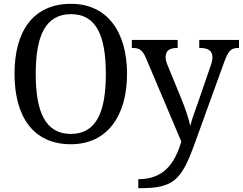

<svg xmlns="http://www.w3.org/2000/svg" viewBox="-20 -745 1271 1005"><path d="M351 10C540 10 645 -137 645 -358C645 -580 540 -725 352 -725C152 -725 56 -580 56 -359C56 -137 152 10 351 10ZM351 -44C217 -44 167 -160 167 -358C167 -556 217 -671 352 -671C485 -671 534 -556 534 -358C534 -160 485 -44 351 -44ZM704 193V240H713C890 240 930 198 1000 4L1152 -416C1175 -480 1189 -494 1228 -494H1231V-536H1023V-494H1026C1070 -494 1092 -479 1092 -445C1092 -434 1089 -418 1083 -402L1016 -207C1002 -167 985 -124 976 -86C970 -119 947 -185 928 -231L855 -409C849 -424 847 -435 847 -446C847 -479 867 -494 907 -494H910V-536H670V-494H673C712 -494 726 -482 744 -441L929 -4C896 108 839 193 704 193Z"/></svg>

Font: Noto Serif
Style: Regular
Weight: 400
Designer: Monotype Design Team
Foundry: Monotype Imaging Inc.
Version: Version 2.015